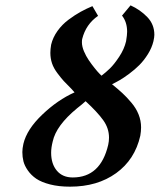

<svg xmlns="http://www.w3.org/2000/svg" viewBox="-20 -681 593 713"><path d="M250 -22Q353.5 -22 381.8 -143.1Q384.8 -156.2 384.8 -169.9Q384.8 -204.6 363.5 -234.4Q342.3 -264.2 297.9 -305.2Q282.7 -291.5 266.1 -278.8Q188.5 -214.8 175.8 -155.8Q169.9 -132.8 169.9 -113.8Q169.9 -72.3 191.2 -47.1Q212.4 -22 250 -22ZM448.2 -527.8Q452.1 -551.3 452.1 -563Q452.1 -599.1 433.1 -623L464.8 -661.1Q500.5 -645 526.9 -617.7Q553.2 -590.3 553.2 -551.8Q553.2 -543 549.8 -527.8Q543.9 -503.4 529.3 -480Q514.6 -456.5 497.6 -439.5Q480.5 -422.4 459.7 -407Q439 -391.6 424.1 -383.1Q409.2 -374.5 396 -368.2Q418.9 -349.6 434.3 -335.4Q449.7 -321.3 467.5 -300.3Q485.4 -279.3 494.6 -256.1Q503.9 -232.9 503.9 -208Q503.9 -193.4 501 -176.8Q481 -88.4 411.4 -38.1Q341.8 12.2 240.2 12.2Q198.2 12.2 166 3.9Q133.8 -4.4 114.7 -17.3Q95.7 -30.3 83.5 -47.9Q71.3 -65.4 67.1 -81.8Q63 -98.1 63 -116.2Q63 -129.4 66.9 -147Q79.6 -200.7 137 -255.4Q194.3 -310.1 256.8 -337.9Q254.9 -339.8 251.5 -344Q248 -348.1 246.1 -350.1Q226.1 -370.1 217 -379.9Q208 -389.6 193.6 -408.7Q179.2 -427.7 173.1 -446Q167 -464.4 167 -484.9Q167 -498 169.9 -515.1Q176.3 -542 193.6 -566.2Q210.9 -590.3 234.6 -607.9Q258.3 -625.5 279.5 -637.2Q300.8 -648.9 323.2 -658.2L344.2 -622.1Q298.8 -590.8 285.2 -536.1Q284.2 -532.2 284.2 -523.9Q284.2 -508.8 291.7 -490.7Q299.3 -472.7 309.8 -457.3Q320.3 -441.9 331.1 -428.5Q341.8 -415 349.6 -407.2L356.9 -399.9Q373 -412.1 388.4 -427Q403.8 -441.9 422.6 -470.2Q441.4 -498.5 448.2 -527.8Z"/></svg>

Font: Linux Libertine G
Style: Bold Italic
Weight: 700
Italic angle: -11.5°
Designer: Philipp H. Poll
Foundry: Philipp H. Poll
Version: Version 4.1.0